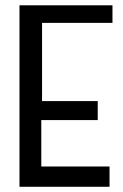

<svg xmlns="http://www.w3.org/2000/svg" viewBox="-20 -715 467 731"><path d="M408.2 -694.8V-627.9H140.1V-330.1H352.1V-257.8H137.2V-81.1H397V-3.9H54.2V-694.8Z"/></svg>

Font: Englebert
Style: Regular
Weight: 400
Designer: Astigmatic (AOETI)
Foundry: Astigmatic (AOETI)
Version: Version 1.000